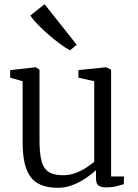

<svg xmlns="http://www.w3.org/2000/svg" viewBox="-20 -885 656 916"><path d="M488 9Q464 9 451 0.8Q438 -7.5 438 -33V-72.5Q418 -54.5 389.2 -35Q360.5 -15.5 326.5 -2.2Q292.5 11 256 11Q165 11 126.5 -40Q88 -91 88 -204V-497.5L28.5 -514.5V-550.5L149 -564H151L168.5 -552.5V-215.5Q168.5 -157 177.2 -120.2Q186 -83.5 210.2 -66.2Q234.5 -49 280.5 -49Q312 -49 340 -59.5Q368 -70 391 -84.8Q414 -99.5 429.5 -113V-497.5L354 -514.5V-550.5L485.5 -564H487.5L510 -552.5V-43H571.5L570.5 -6Q554 -1.5 534 3.8Q514 9 488 9ZM314 -645.5Q296 -654 268.2 -674.2Q240.5 -694.5 211 -720.2Q181.5 -746 158.2 -770.2Q135 -794.5 125 -811L192.5 -865L346 -671.5L315 -645.5Z"/></svg>

Font: Merriweather 24pt Light
Style: Regular
Weight: 300
Designer: Eben Sorkin
Foundry: Eben Sorkin
Version: Version 2.100